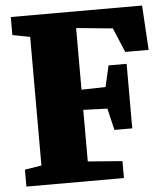

<svg xmlns="http://www.w3.org/2000/svg" viewBox="-53 -791 732 838"><g transform="rotate(-5 313.0 -371.5)"><path d="M28.8 -74.2 102.1 -85.9V-649.4L25.4 -664.1V-743.2H600.6L612.3 -547.9H509.8L464.8 -654.8L305.2 -670.4V-400.4L410.6 -402.8L432.1 -495.6H511.2V-212.9H433.1L410.6 -308.1L305.2 -312V-85.9L456.1 -74.2V0H28.8Z"/></g></svg>

Font: Merriweather UltraBold
Style: Regular
Weight: 900
Designer: Eben Sorkin ( sorkintype@gmail.com )
Foundry: Eben Sorkin
Version: Version 1.570; ttfautohint (v1.3) -l 8 -r 32 -G 0 -x 0 -H 60